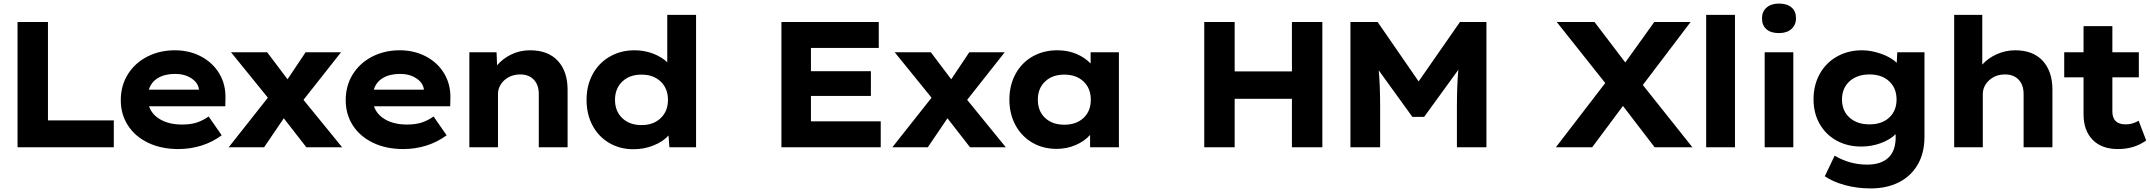

<svg xmlns="http://www.w3.org/2000/svg" viewBox="-20 -823 12017 1073"><path d="M78 -700H248V-150H616V0H78Z M655 -263Q655 -345 695 -408.5Q735 -472 804 -507Q873 -542 957 -542Q1038 -542 1103.5 -507.5Q1169 -473 1205.5 -412Q1242 -351 1240 -274L1239 -229H813Q829 -182 877.5 -154.5Q926 -127 998 -127Q1046 -127 1080.5 -138.5Q1115 -150 1146 -172L1219 -67Q1168 -29 1106 -9.5Q1044 10 977 10Q881 10 808 -25Q735 -60 695 -122Q655 -184 655 -263ZM1092 -322Q1088 -360 1050 -385Q1012 -410 959 -410Q902 -410 863.5 -387.5Q825 -365 812 -322Z M1566 -162 1456 0H1258L1477 -277L1271 -531H1473L1587 -380L1688 -531H1886L1676 -265L1892 0H1692Z M1912 -263Q1912 -345 1952 -408.5Q1992 -472 2061 -507Q2130 -542 2214 -542Q2295 -542 2360.5 -507.5Q2426 -473 2462.5 -412Q2499 -351 2497 -274L2496 -229H2070Q2086 -182 2134.5 -154.5Q2183 -127 2255 -127Q2303 -127 2337.5 -138.5Q2372 -150 2403 -172L2476 -67Q2425 -29 2363 -9.5Q2301 10 2234 10Q2138 10 2065 -25Q1992 -60 1952 -122Q1912 -184 1912 -263ZM2349 -322Q2345 -360 2307 -385Q2269 -410 2216 -410Q2159 -410 2120.5 -387.5Q2082 -365 2069 -322Z M2603 -531H2755L2758 -458Q2790 -496 2838 -519Q2886 -542 2942 -542Q3043 -542 3097.5 -483Q3152 -424 3152 -321V0H2991V-298Q2991 -349 2963 -378Q2935 -407 2887 -407Q2851 -407 2822.5 -391.5Q2794 -376 2778.5 -351Q2763 -326 2763 -299V0H2683H2603Z M3258 -265Q3258 -345 3292 -408Q3326 -471 3387.5 -506.5Q3449 -542 3526 -542Q3581 -542 3629.5 -523.5Q3678 -505 3709 -475V-740H3870V0H3721L3716 -66Q3686 -32 3633 -10.5Q3580 11 3520 11Q3444 11 3384 -24.5Q3324 -60 3291 -122.5Q3258 -185 3258 -265ZM3713 -265Q3713 -328 3672.5 -367Q3632 -406 3565 -406Q3498 -406 3457.5 -367Q3417 -328 3417 -265Q3417 -202 3457.5 -163Q3498 -124 3565 -124Q3632 -124 3672.5 -163Q3713 -202 3713 -265Z M4347 -700H4891V-555H4512V-425H4847V-287H4512V-145H4902V0H4347Z M5275 -162 5165 0H4967L5186 -277L4980 -531H5182L5296 -380L5397 -531H5595L5385 -265L5601 0H5401Z M5621 -266Q5621 -346 5655 -409Q5689 -472 5750 -507Q5811 -542 5889 -542Q5948 -542 5996 -521.5Q6044 -501 6075 -468V-531H6233V0H6072V-69Q6041 -34 5991.5 -12.5Q5942 9 5885 9Q5808 9 5748 -26.5Q5688 -62 5654.5 -124.5Q5621 -187 5621 -266ZM6076 -266Q6076 -329 6035.5 -367.5Q5995 -406 5928 -406Q5861 -406 5820.5 -367.5Q5780 -329 5780 -266Q5780 -202 5820.5 -164Q5861 -126 5928 -126Q5995 -126 6035.5 -164Q6076 -202 6076 -266Z M7200 -271H6880V0H6710V-700H6880V-424H7200V-700H7370V0H7200Z M7527 -700H7679L7908 -368L8139 -700H8287V0H8122V-222Q8122 -346 8130 -433L7939 -170H7873L7685 -430Q7693 -347 7693 -222V0H7527Z M9050 -231 8878 0H8675L8951 -359L8680 -700H8891L9063 -474L9225 -700H9428L9161 -348L9438 0H9227Z M9515 -740H9676V0H9515Z M9842 -531H10002V0H9842ZM9827 -721Q9827 -758 9852.5 -780.5Q9878 -803 9922 -803Q9967 -803 9992 -781.5Q10017 -760 10017 -721Q10017 -684 9991.5 -661Q9966 -638 9922 -638Q9877 -638 9852 -659.5Q9827 -681 9827 -721Z M10178 162 10233 47Q10318 97 10414 97Q10492 97 10533 58.5Q10574 20 10574 -56V-73Q10542 -42 10490.5 -23Q10439 -4 10382 -4Q10304 -4 10243.5 -37.5Q10183 -71 10149 -131Q10115 -191 10115 -268Q10115 -347 10149.5 -409.5Q10184 -472 10246 -507Q10308 -542 10386 -542Q10437 -542 10492.5 -522.5Q10548 -503 10580 -472L10583 -531H10735V-59Q10735 33 10696.5 98Q10658 163 10590.5 196.5Q10523 230 10435 230Q10358 230 10290.5 211.5Q10223 193 10178 162ZM10579 -267Q10579 -330 10538 -368.5Q10497 -407 10428 -407Q10358 -407 10316 -368.5Q10274 -330 10274 -267Q10274 -204 10316 -166Q10358 -128 10428 -128Q10497 -128 10538 -166Q10579 -204 10579 -267Z M10901 -740H11058V-462Q11090 -498 11139 -520Q11188 -542 11242 -542Q11342 -542 11396 -483Q11450 -424 11450 -322V0H11289V-297Q11289 -349 11261 -378Q11233 -407 11185 -407Q11132 -407 11096.5 -374.5Q11061 -342 11061 -296V0H10981H10901Z M11624 -184V-391H11516V-531H11624V-677H11785V-531H11933V-391H11785V-200Q11785 -128 11860 -128Q11880 -128 11896.5 -133Q11913 -138 11932 -148L11974 -38Q11908 10 11816 10Q11725 10 11674.5 -42Q11624 -94 11624 -184Z"/></svg>

Font: Lexend Exa HM Xlight
Style: Bold
Weight: 700
Designer: Bonnie Shaver-Troup, Thomas Jockin, Octavio Pardo
Foundry: Lexend
Version: Version 1.091